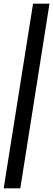

<svg xmlns="http://www.w3.org/2000/svg" viewBox="-64 -810 288 1040"><path d="M204 -790 46 210H-44L115 -790Z"/></svg>

Font: Georama Condensed SemiBold
Style: Italic
Weight: 600
Width: 3
Italic angle: -9°
Designer: Jean-Baptiste Levee
Foundry: Production Type
Version: Version 1.000